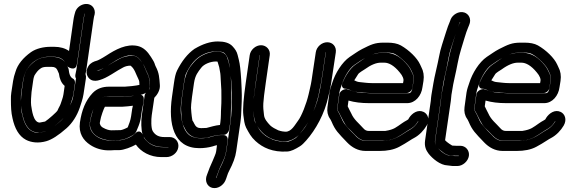

<svg xmlns="http://www.w3.org/2000/svg" viewBox="-20 -734 2871 968"><path d="M227 -448H247C282 -448 301 -436 314 -410L321 -398C321 -398 362 -369 368 -412L400 -632C401 -639 402 -647 404 -654L407 -665H408L405 -654C403 -647 402 -639 401 -632L365 -382L360 -357C359 -350 360 -343 363 -339V-338L351 -259C349 -244 346 -232 343 -225C326 -185 314 -149 286 -124C246 -89 217 -73 208 -71C173 -64 163 -61 140 -73C119 -84 102 -109 92 -156C87 -174 86 -185 86 -208C86 -225 84 -249 87 -267L96 -326C105 -389 152 -448 227 -448ZM415 -379V-381L451 -632L454 -650L457 -661C460 -674 457 -687 450 -697C426 -730 368 -712 358 -669L355 -658C353 -649 351 -641 350 -632L328 -477C308 -491 283 -498 254 -498H234C201 -498 163 -490 136 -471C97 -443 69 -410 58 -372C52 -353 49 -345 46 -326L37 -267C35 -256 35 -244 35 -232C35 -196 36 -167 43 -138C54 -87 75 -48 111 -29C138 -15 174 -11 213 -22C241 -30 274 -51 316 -88C345 -114 368 -150 382 -191C388 -210 397 -233 401 -259L413 -338C414 -346 414 -351 411 -361ZM180 -66 206 -71C225 -74 233 -80 243 -89C270 -112 303 -134 316 -163C326 -185 329 -186 334 -204C338 -218 347 -240 350 -259L358 -315C359 -325 355 -335 347 -338C339 -342 330 -352 327 -379C326 -390 324 -389 316 -407C304 -434 277 -447 246 -447H226C202 -447 179 -441 161 -429C128 -406 104 -378 97 -326L89 -270C86 -247 84 -209 87 -189C95 -138 110 -66 174 -66H175ZM180 -116C147 -117 141 -180 137 -203C135 -217 137 -254 139 -270L147 -326C149 -342 153 -352 154 -354C163 -368 171 -380 185 -389C191 -393 198 -397 219 -397H239C257 -397 264 -391 269 -381C273 -372 275 -367 277 -363C280 -339 288 -316 306 -301L300 -259C297 -239 290 -225 286 -211C282 -199 277 -194 270 -177C266 -169 224 -132 207 -121H206Z M696 -181 703 -215V-216L705 -231C706 -241 703 -259 681 -256C659 -253 659 -250 628 -248L602 -246H538C521 -246 513 -247 504 -245C466 -238 453 -195 443 -158C440 -146 437 -136 435 -124L433 -110V-104C436 -80 448 -61 467 -48C488 -34 514 -27 535 -27L581 -28C597 -28 615 -34 632 -43C645 -50 663 -56 670 -78C671 -80 674 -88 679 -100C685 -115 689 -131 691 -148ZM646 -183V-182L641 -148C638 -127 630 -107 624 -92C616 -87 595 -78 588 -78L542 -77C532 -77 517 -80 498 -91C488 -97 485 -104 483 -113L485 -124C488 -146 504 -189 509 -196H531H596H598L624 -198C634 -199 642 -200 650 -201ZM696 -418C686 -433 672 -453 648 -453C627 -453 601 -448 582 -437C556 -422 556 -423 520 -401C499 -388 484 -380 476 -378C471 -377 468 -377 467 -377C469 -378 470 -378 474 -379C492 -384 512 -395 539 -413C577 -438 619 -462 657 -453C670 -450 684 -440 696 -418ZM829 7V8C829 9 828 8 827 8H800C768 8 743 -1 724 -19C709 -33 707 -37 704 -45C723 -11 759 7 801 7ZM699 -56C698 -58 685 -87 659 -59C653 -53 641 -44 623 -37C604 -29 590 -27 587 -27H561C553 -27 544 -26 533 -26C483 -26 425 -61 433 -117C440 -163 455 -205 481 -233C488 -241 500 -247 522 -247H603H605L642 -250C674 -253 729 -254 735 -295C736 -305 733 -312 733 -324C733 -338 729 -352 722 -365C713 -383 710 -397 700 -413C712 -396 712 -387 720 -372C731 -351 735 -334 734 -320C734 -314 739 -292 732 -283C722 -269 711 -267 709 -251L695 -153C691 -123 691 -80 699 -56ZM665 -5C690 31 737 58 793 58H819C847 58 875 37 879 8C883 -19 863 -43 836 -43H809C781 -43 763 -52 750 -73C741 -88 742 -132 745 -153L758 -241C773 -256 788 -280 786 -305C783 -342 783 -365 765 -399C763 -403 761 -408 759 -415C755 -426 748 -435 741 -447C724 -474 704 -495 675 -502C618 -515 562 -484 516 -454C491 -438 473 -429 468 -428C453 -424 436 -417 426 -401C407 -372 419 -343 438 -332C452 -324 469 -326 484 -331C501 -336 519 -345 542 -359C579 -382 574 -379 601 -394C612 -400 625 -403 638 -403C659 -388 665 -360 677 -337C684 -323 682 -320 683 -306C676 -304 661 -302 645 -300L609 -297H529C498 -297 469 -288 447 -265C411 -227 392 -178 383 -117C375 -61 401 -26 434 -4C462 15 496 24 526 24C537 24 544 24 555 23H580C604 23 644 7 665 -5Z M988 -38 1018 -39C1020 -39 1023 -40 1024 -40C1044 -45 1069 -54 1093 -54H1107C1122 -54 1133 -68 1135 -79L1141 -117C1145 -147 1143 -167 1145 -197C1147 -223 1146 -266 1146 -288L1144 -339C1143 -359 1143 -375 1139 -392L1134 -414V-415L1127 -439C1121 -460 1107 -474 1075 -474C1044 -474 1013 -464 986 -446C968 -434 957 -420 944 -404C925 -380 913 -349 908 -315L898 -245C894 -215 892 -194 893 -179C896 -136 897 -113 906 -98C909 -93 911 -87 913 -84C927 -55 953 -38 988 -38ZM994 -88C977 -88 967 -94 959 -111C957 -116 954 -121 950 -127C949 -132 945 -155 943 -190C943 -197 944 -216 948 -245L958 -315C964 -355 978 -371 995 -393C1009 -411 1041 -424 1068 -424C1071 -424 1073 -424 1077 -423C1077 -422 1078 -420 1078 -419L1085 -396L1089 -374C1092 -361 1092 -346 1093 -330L1096 -279C1096 -259 1097 -217 1095 -194C1093 -165 1095 -146 1091 -117L1089 -104C1066 -102 1041 -94 1021 -89ZM1107 -53H1093C1079 -53 1064 -50 1044 -44C1028 -39 1011 -37 992 -37C975 -37 958 -40 944 -47C922 -58 904 -85 896 -130C888 -177 891 -203 897 -245L907 -315C911 -340 915 -358 918 -363C937 -403 960 -431 985 -448C1015 -468 1044 -475 1071 -475C1097 -475 1109 -470 1113 -465C1122 -455 1127 -445 1129 -439L1135 -415C1139 -398 1143 -367 1146 -323C1149 -278 1150 -249 1149 -238C1147 -191 1149 -167 1142 -117L1121 28C1118 49 1108 77 1091 110C1084 122 1080 140 1074 153C1073 156 1071 163 1069 164C1068 163 1069 163 1070 160C1074 150 1077 143 1079 137C1090 100 1114 70 1120 28L1128 -28C1130 -42 1120 -53 1107 -53ZM985 13C1008 13 1031 10 1052 4C1061 1 1067 -1 1074 -2L1070 28C1069 35 1067 42 1063 51C1055 70 1050 83 1042 100C1034 117 1032 127 1024 146C1010 178 1025 207 1050 213C1079 220 1106 199 1116 177C1123 162 1127 142 1135 128C1155 90 1167 58 1171 28L1192 -117C1196 -146 1196 -161 1197 -183C1200 -246 1200 -257 1196 -333C1193 -379 1190 -410 1184 -433L1178 -457C1174 -474 1165 -487 1153 -500C1136 -519 1109 -525 1078 -525C1040 -525 1002 -512 963 -489C963 -489 962 -488 961 -488C925 -463 896 -425 873 -379C865 -363 861 -343 857 -315L847 -245C828 -111 854 13 985 13Z M1622 -471C1622 -471 1623 -471 1623 -470L1606 -357C1600 -318 1596 -294 1593 -281L1587 -254C1578 -210 1561 -174 1545 -140C1526 -100 1512 -83 1491 -59C1502 -72 1512 -86 1522 -100C1546 -132 1573 -198 1586 -255L1591 -280C1595 -297 1600 -321 1605 -357L1622 -470ZM1277 -99C1302 -58 1340 -26 1407 -21C1435 -19 1463 -31 1486 -53C1479 -46 1474 -40 1471 -38C1449 -24 1433 -20 1431 -20C1400 -18 1373 -23 1353 -31C1333 -41 1326 -42 1305 -61C1289 -76 1285 -85 1277 -99ZM1289 -456H1290L1270 -317C1259 -243 1254 -200 1257 -177C1261 -145 1260 -133 1271 -110C1266 -119 1263 -123 1261 -136C1255 -185 1254 -212 1269 -317ZM1239 -456 1219 -317C1208 -238 1203 -185 1207 -153C1210 -130 1212 -108 1221 -90C1235 -64 1245 -44 1268 -23C1305 11 1355 34 1427 30C1448 29 1467 19 1493 3C1504 -4 1513 -14 1524 -26C1571 -79 1617 -160 1636 -250L1642 -276C1646 -292 1651 -319 1656 -357L1673 -470C1677 -498 1658 -521 1630 -521C1602 -521 1576 -498 1572 -470L1555 -357C1550 -319 1545 -297 1542 -285L1536 -259C1525 -211 1500 -148 1483 -126C1467 -105 1449 -68 1418 -70C1399 -71 1386 -76 1383 -77C1370 -83 1352 -92 1342 -102C1327 -118 1313 -134 1311 -154C1305 -202 1305 -210 1320 -317L1340 -456C1344 -483 1323 -506 1296 -506C1269 -506 1243 -483 1239 -456Z M1691 -258 1682 -194C1680 -177 1686 -172 1691 -163C1704 -139 1716 -108 1734 -90C1746 -78 1759 -66 1770 -54C1786 -36 1805 -24 1830 -24H1917H1921C1946 -27 1965 -33 1982 -42C2011 -58 2025 -70 2053 -86C2066 -94 2077 -105 2085 -119C2087 -122 2088 -123 2089 -124V-123C2089 -123 2089 -122 2088 -121C2079 -106 2066 -91 2048 -81C2003 -56 1974 -23 1901 -23H1830C1806 -23 1787 -32 1770 -52L1769 -53C1735 -86 1714 -111 1708 -124C1702 -136 1694 -156 1687 -167C1681 -176 1680 -184 1681 -194L1691 -267C1694 -285 1700 -295 1704 -309C1714 -342 1740 -389 1767 -407C1790 -422 1800 -431 1824 -443C1853 -458 1872 -465 1879 -466C1891 -468 1901 -469 1907 -469H1926C1949 -469 1964 -466 1972 -461C2006 -442 2042 -404 2051 -384C2059 -366 2069 -355 2065 -326L2060 -294C2058 -281 2054 -264 2040 -264H1848C1841 -264 1835 -265 1829 -265C1795 -265 1767 -270 1743 -280C1743 -280 1729 -285 1728 -285C1710 -285 1693 -273 1691 -258ZM1841 -214H2033C2074 -214 2105 -252 2110 -295L2115 -326C2119 -352 2115 -376 2104 -396C2102 -400 2100 -404 2098 -409C2083 -442 2043 -481 2001 -505C1983 -515 1960 -519 1933 -519H1914C1869 -519 1850 -509 1806 -487C1781 -474 1768 -463 1743 -447C1705 -421 1670 -365 1655 -316C1650 -301 1644 -286 1641 -267L1631 -194C1628 -172 1632 -152 1644 -135C1645 -133 1649 -128 1652 -120C1670 -77 1685 -63 1730 -16C1754 9 1785 27 1823 27H1894C1932 27 1965 21 1993 6C2012 -4 2028 -14 2042 -23C2054 -31 2063 -36 2067 -38C2094 -52 2117 -77 2131 -101C2149 -132 2136 -161 2115 -170C2087 -183 2058 -164 2042 -139C2038 -133 2042 -134 2032 -128C2021 -122 2013 -117 2006 -112C1978 -93 1968 -81 1923 -74H1838C1829 -74 1820 -77 1810 -89C1788 -114 1765 -130 1751 -162C1745 -175 1738 -186 1733 -198L1737 -227C1768 -218 1802 -214 1841 -214ZM1727 -286C1731 -286 1736 -285 1743 -281C1755 -275 1768 -271 1782 -270C1805 -268 1824 -265 1848 -265H2030C2045 -265 2057 -279 2059 -290L2064 -326C2066 -339 2065 -353 2059 -364C2051 -380 2048 -389 2037 -403C2004 -444 1968 -468 1925 -468H1906C1869 -468 1831 -451 1792 -422C1789 -420 1782 -415 1773 -409C1745 -391 1719 -347 1707 -317C1706 -314 1694 -286 1727 -286ZM1766 -329C1771 -338 1779 -348 1785 -359C1789 -367 1812 -380 1818 -384C1851 -408 1878 -418 1899 -418H1918C1940 -418 1967 -404 1996 -368C2001 -362 2004 -358 2005 -356C2008 -349 2016 -340 2014 -326L2012 -315H1855C1832 -315 1816 -318 1794 -320C1781 -321 1775 -325 1766 -329Z M2189 14C2191 16 2196 20 2197 21C2226 44 2232 51 2273 51H2293C2294 52 2293 52 2293 52V53H2274L2249 50H2246C2239 50 2226 46 2208 32C2200 26 2194 19 2189 14ZM2300 -622 2294 -611C2287 -595 2281 -577 2274 -553C2263 -515 2252 -485 2245 -450C2236 -401 2223 -358 2216 -309L2206 -257C2204 -246 2204 -235 2203 -226L2174 -25C2173 -16 2174 -6 2178 1C2174 -6 2172 -16 2173 -25L2202 -226C2203 -235 2204 -244 2205 -254L2215 -314C2217 -325 2220 -343 2227 -371C2239 -422 2241 -455 2256 -498C2266 -527 2284 -587 2294 -612L2299 -623H2300ZM2344 52C2348 25 2328 1 2301 1H2280C2273 1 2268 0 2260 0C2259 0 2232 -17 2224 -27L2253 -226C2254 -236 2255 -243 2256 -256L2265 -309C2268 -323 2270 -333 2272 -342C2284 -391 2290 -440 2305 -487C2314 -514 2329 -571 2340 -595L2345 -607C2359 -638 2343 -664 2321 -671C2292 -680 2261 -659 2252 -636L2248 -625C2242 -611 2235 -593 2228 -570C2215 -526 2201 -492 2193 -446C2188 -417 2169 -342 2165 -314L2155 -255C2153 -245 2153 -235 2152 -226L2123 -25C2119 4 2128 24 2141 41C2160 65 2199 99 2237 100L2262 103H2265H2286C2313 103 2340 79 2344 52Z M2382 -258 2373 -194C2371 -177 2377 -172 2382 -163C2395 -139 2407 -108 2425 -90C2437 -78 2450 -66 2461 -54C2477 -36 2496 -24 2521 -24H2608H2612C2637 -27 2656 -33 2673 -42C2702 -58 2716 -70 2744 -86C2757 -94 2768 -105 2776 -119C2778 -122 2779 -123 2780 -124V-123C2780 -123 2780 -122 2779 -121C2770 -106 2757 -91 2739 -81C2694 -56 2665 -23 2592 -23H2521C2497 -23 2478 -32 2461 -52L2460 -53C2426 -86 2405 -111 2399 -124C2393 -136 2385 -156 2378 -167C2372 -176 2371 -184 2372 -194L2382 -267C2385 -285 2391 -295 2395 -309C2405 -342 2431 -389 2458 -407C2481 -422 2491 -431 2515 -443C2544 -458 2563 -465 2570 -466C2582 -468 2592 -469 2598 -469H2617C2640 -469 2655 -466 2663 -461C2697 -442 2733 -404 2742 -384C2750 -366 2760 -355 2756 -326L2751 -294C2749 -281 2745 -264 2731 -264H2539C2532 -264 2526 -265 2520 -265C2486 -265 2458 -270 2434 -280C2434 -280 2420 -285 2419 -285C2401 -285 2384 -273 2382 -258ZM2532 -214H2724C2765 -214 2796 -252 2801 -295L2806 -326C2810 -352 2806 -376 2795 -396C2793 -400 2791 -404 2789 -409C2774 -442 2734 -481 2692 -505C2674 -515 2651 -519 2624 -519H2605C2560 -519 2541 -509 2497 -487C2472 -474 2459 -463 2434 -447C2396 -421 2361 -365 2346 -316C2341 -301 2335 -286 2332 -267L2322 -194C2319 -172 2323 -152 2335 -135C2336 -133 2340 -128 2343 -120C2361 -77 2376 -63 2421 -16C2445 9 2476 27 2514 27H2585C2623 27 2656 21 2684 6C2703 -4 2719 -14 2733 -23C2745 -31 2754 -36 2758 -38C2785 -52 2808 -77 2822 -101C2840 -132 2827 -161 2806 -170C2778 -183 2749 -164 2733 -139C2729 -133 2733 -134 2723 -128C2712 -122 2704 -117 2697 -112C2669 -93 2659 -81 2614 -74H2529C2520 -74 2511 -77 2501 -89C2479 -114 2456 -130 2442 -162C2436 -175 2429 -186 2424 -198L2428 -227C2459 -218 2493 -214 2532 -214ZM2418 -286C2422 -286 2427 -285 2434 -281C2446 -275 2459 -271 2473 -270C2496 -268 2515 -265 2539 -265H2721C2736 -265 2748 -279 2750 -290L2755 -326C2757 -339 2756 -353 2750 -364C2742 -380 2739 -389 2728 -403C2695 -444 2659 -468 2616 -468H2597C2560 -468 2522 -451 2483 -422C2480 -420 2473 -415 2464 -409C2436 -391 2410 -347 2398 -317C2397 -314 2385 -286 2418 -286ZM2457 -329C2462 -338 2470 -348 2476 -359C2480 -367 2503 -380 2509 -384C2542 -408 2569 -418 2590 -418H2609C2631 -418 2658 -404 2687 -368C2692 -362 2695 -358 2696 -356C2699 -349 2707 -340 2705 -326L2703 -315H2546C2523 -315 2507 -318 2485 -320C2472 -321 2466 -325 2457 -329Z"/></svg>

Font: AppleStorm
Style: CBoIta
Weight: 400
Foundry: Cannot Into Space Fonts
Version: Version 1.01